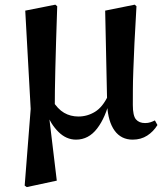

<svg xmlns="http://www.w3.org/2000/svg" viewBox="-20 -570 692 806"><path d="M83.6 209.1 108.8 -112.8 86 -525.4 212.4 -550.4 220.2 -543.7Q217.4 -458.5 215.4 -394.8Q213.4 -331 212.3 -281.3Q211.2 -231.6 210.5 -190.3Q209.9 -148.9 209.9 -108.5L185.6 -84.9L218.4 188.3L92.4 215.4ZM537 16.2Q488.8 16.2 461.3 -21.4Q433.8 -59 429.9 -128.4V-132.1L421.5 -525.4L545.6 -550.4L552.9 -543.7Q547.4 -454.3 544.4 -388.6Q541.4 -323 539.7 -275.1Q537.9 -227.1 537.8 -192Q537.6 -156.9 537.6 -129.6Q537.6 -84 550.9 -68.7Q564.1 -53.4 589.1 -53.4Q601.9 -53.4 611.8 -56.8Q621.7 -60.2 630.3 -64.5L640.9 -45.1Q624.3 -17.8 598 -0.8Q571.7 16.2 537 16.2ZM299.1 16.2Q258.2 16.2 225.6 -16.1Q193 -48.4 174.6 -96.3H171.8L199.5 -148.8Q222.1 -112.1 249 -96.5Q275.8 -80.9 309.2 -80.9Q346.6 -80.9 378.9 -100.7Q411.2 -120.5 434.1 -169.2L445.7 -156.5H442.2Q423.5 -76.9 387.6 -30.4Q351.8 16.2 299.1 16.2Z"/></svg>

Font: Noto Serif HK ExtraLight
Style: Regular
Weight: 200
Designer: Ryoko NISHIZUKA 西塚涼子 (kana & ideographs); Frank Grießhammer (Latin, Greek & Cyrillic); Wenlong ZHANG 张文龙 (bopomofo); San
Foundry: Adobe
Version: Version 2.002-H1;hotconv 1.1.0;makeotfexe 2.6.0